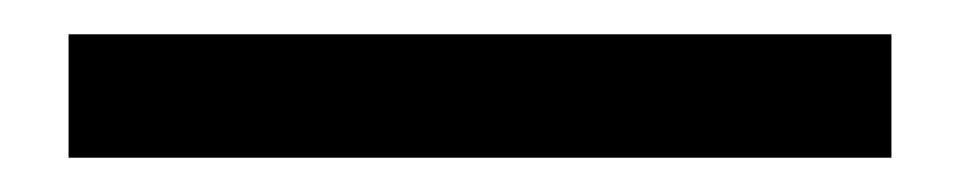

<svg xmlns="http://www.w3.org/2000/svg" viewBox="-20 45 560 112"><path d="M20 65H500V137H20Z"/></svg>

Font: FiraSans
Style: Regular
Weight: 350
Designer: Carrois Corporate & Edenspiekermann AG
Foundry: Carrois Corporate GbR & Edenspiekermann AG
Version: Version 3.106;PS 003.106;hotconv 1.0.70;makeotf.lib2.5.58329